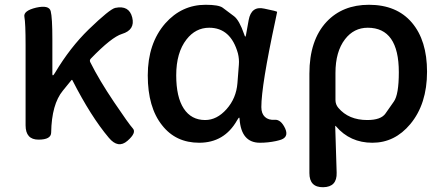

<svg xmlns="http://www.w3.org/2000/svg" viewBox="-20 -584 1856 803"><path d="M513 5Q474 39 435 -8Q360 -97 283 -248Q281 -252 278 -248L243 -205Q196 -148 194 -30Q194 0 141 0Q87 0 87 -60V-394Q87 -488 82 -513.5Q77 -539 131 -552Q185 -564 192 -537.5Q199 -511 199 -419V-274Q199 -269 201.5 -269Q204 -269 211 -281Q273 -385 351 -461Q439 -546 462 -551Q520 -563 533 -511Q546 -459 490 -442Q447 -429 360 -339Q353 -332 358 -323Q395 -249 457 -157Q519 -65 535.5 -47Q552 -29 513 5Z M813 13Q715 13 658 -60Q598 -135 598 -268.5Q598 -402 671 -486Q740 -564 840 -564Q894 -564 911 -552Q935 -534 959 -516Q981 -499 1001 -441Q1004 -431 1006 -431Q1008 -431 1009 -439L1020 -500Q1031 -560 1085 -548Q1140 -537 1139 -534Q1138 -529 1132 -500Q1073 -226 1073 -136Q1073 -109 1088 -95Q1103 -81 1129 -83Q1155 -85 1173 -46Q1190 -7 1146 3L1134 6Q1101 13 1067 13Q989 13 982 -86Q982 -92 980 -92Q978 -92 971 -80Q918 13 813 13ZM838 -82Q887 -82 927.5 -127.5Q968 -173 973 -236L979 -313Q981 -337 975 -361Q945 -468 855 -468Q798 -468 760 -419Q717 -364 717 -269Q717 -178 748.5 -130Q780 -82 838 -82Z M1332 199Q1274 200 1274 140V-276Q1274 -416 1346 -493Q1413 -564 1523 -564Q1639 -564 1702.5 -489.5Q1766 -415 1766 -284Q1766 -149 1696 -65Q1631 13 1537.5 13Q1444 13 1385 -56Q1382 -60 1382 -55L1388 138Q1390 198 1332 199ZM1516 -82Q1573 -82 1592 -109Q1609 -134 1627 -159Q1648 -188 1648 -282Q1648 -468 1518 -468Q1460 -468 1423 -420Q1383 -368 1383 -279V-166Q1383 -147 1395 -133Q1438 -82 1516 -82Z"/></svg>

Font: Resource Han Rounded CN Medium
Style: Regular
Weight: 500
Designer: Cyano Hao (round all glyphs); Ryoko NISHIZUKA 西塚涼子 (kana, bopomofo & ideographs); Paul D. Hunt (Latin, Greek & Cyrillic)
Foundry: Cyano Hao
Version: 0.990